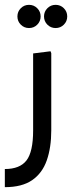

<svg xmlns="http://www.w3.org/2000/svg" viewBox="-20 -574 298 794"><path d="M0 200V125Q62 125 89.5 89.5Q117 54 117 -35V-353L189 -362L192 -354V-35Q192 36 173.5 89Q155 142 113 171Q71 200 0 200ZM100 -458Q80 -458 66 -472Q52 -486 52 -506Q52 -526 66 -540Q80 -554 100 -554Q120 -554 134 -540Q148 -526 148 -506Q148 -486 134 -472Q120 -458 100 -458ZM210 -458Q190 -458 176 -472Q162 -486 162 -506Q162 -526 176 -540Q190 -554 210 -554Q230 -554 244 -540Q258 -526 258 -506Q258 -486 244 -472Q230 -458 210 -458Z"/></svg>

Font: Fustat
Style: Regular
Weight: 400
Designer: Mohamed Gaber, Khaled Hosny, Laura Garcia Mut
Foundry: Kief Type Foundry, Alif Type Foundry, Hard Type Foundry
Version: Version 1.007